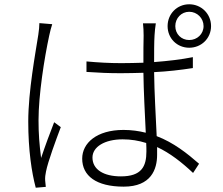

<svg xmlns="http://www.w3.org/2000/svg" viewBox="-20 -846 1040 897"><path d="M164 -738C164 -723 162 -705 159 -684C146 -600 112 -420 112 -278C112 -145 128 -40 147 31L194 27C193 19 192 6 191 -3C190 -16 192 -32 195 -45C204 -91 241 -191 264 -252L233 -275C216 -232 189 -159 172 -108C164 -172 160 -220 160 -284C160 -402 187 -574 210 -680C214 -698 219 -719 224 -733ZM664 -138C664 -68 641 -22 545 -22C464 -22 412 -54 412 -110C412 -160 469 -195 553 -195C592 -195 628 -189 663 -178C664 -162 664 -149 664 -138ZM881 -579C826 -568 765 -561 700 -556C700 -601 700 -649 702 -681C703 -700 705 -717 708 -737H648C650 -721 651 -698 651 -680C650 -647 650 -605 650 -553C616 -552 581 -551 547 -551C490 -551 439 -554 384 -559V-510C441 -506 489 -504 544 -504C579 -504 615 -505 650 -506C651 -421 657 -310 661 -226C629 -234 594 -239 557 -239C431 -239 364 -177 364 -105C364 -25 429 26 558 26C686 26 714 -55 714 -123C714 -134 714 -146 714 -159C774 -131 829 -88 882 -38L910 -81C855 -129 791 -180 712 -210C708 -302 701 -413 700 -509C762 -512 823 -519 881 -528ZM864 -659C827 -659 799 -687 799 -724C799 -761 827 -791 864 -791C901 -791 931 -761 931 -724C931 -687 901 -659 864 -659ZM864 -826C807 -826 763 -781 763 -724C763 -667 807 -623 864 -623C921 -623 966 -667 966 -724C966 -781 921 -826 864 -826Z"/></svg>

Font: Noto Sans CJK Light
Style: Regular
Weight: 300
Designer: Ryoko NISHIZUKA (kana & ideographs); Paul D. Hunt (Latin, Greek & Cyrillic); Wenlong ZHANG (bopomofo); Sandoll Communica
Foundry: Adobe Systems Incorporated
Version: Version 1.000;PS 1;hotconv 1.0.78;makeotf.lib2.5.61930